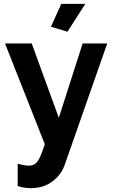

<svg xmlns="http://www.w3.org/2000/svg" viewBox="-20 -750 590 999"><path d="M72 102Q109 112 132 112Q159 112 175.5 89.5Q192 67 213 0L6 -524H145L286 -137L410 -524H538L318 104Q300 158 253.5 193.5Q207 229 139 229Q106 229 72 218ZM331 -585 245 -611 299 -730H424Z"/></svg>

Font: Raleway
Style: Bold
Weight: 700
Designer: Matt McInerney, Pablo Impallari, Rodrigo Fuenzalida
Foundry: Matt McInerney, Pablo Impallari, Rodrigo Fuenzalida
Version: Version 4.026